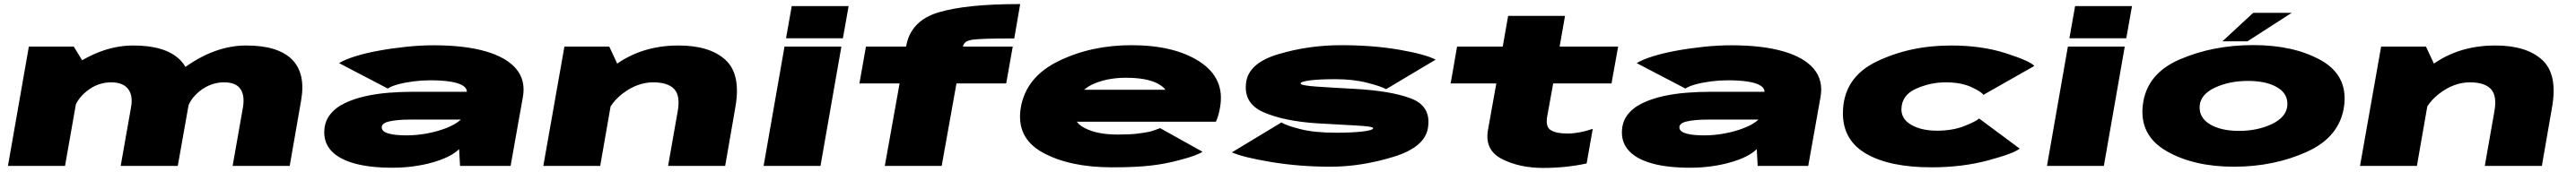

<svg xmlns="http://www.w3.org/2000/svg" viewBox="-20 -815 12637 845"><path d="M19 0H299L388.5 -509.5L342 -586H121.5ZM572 0H852L908.5 -318.5Q932 -454.5 861 -523Q790 -591.5 634 -591.5Q484 -591.5 337.8 -490Q191.5 -388.5 176 -301L342.5 -271.5Q352.5 -325 406.2 -367.8Q460 -410.5 525 -410.5Q583 -410.5 608.2 -378Q633.5 -345.5 622.5 -286.5ZM1121 0H1401L1456.5 -318.5Q1481 -453.5 1412.5 -522.5Q1344 -591.5 1188 -591.5Q1038 -591.5 890.8 -487Q743.5 -382.5 730 -301L897.5 -271.5Q906.5 -325 960.2 -367.8Q1014 -410.5 1079 -410.5Q1137 -410.5 1159.2 -378Q1181.5 -345.5 1171.5 -286.5Z M1905.5 9Q1958 9 2007.8 2.2Q2057.5 -4.5 2101 -16.8Q2144.5 -29 2178 -45.5Q2211.5 -62 2232 -82.5L2236.5 0H2484.5L2544.5 -337Q2559.5 -419.5 2512.2 -476.2Q2465 -533 2362.2 -562.8Q2259.5 -592.5 2107.5 -592.5Q2042 -592.5 1972.8 -585.2Q1903.5 -578 1838.8 -566.2Q1774 -554.5 1723 -538.5Q1672 -522.5 1643 -505L1882 -380Q1899 -391.5 1933 -400.8Q1967 -410 2008.2 -415.2Q2049.5 -420.5 2089.5 -420.5Q2148.5 -420.5 2189 -414Q2229.5 -407.5 2249.8 -394.8Q2270 -382 2270 -365V-364H1999.5Q1947.5 -364 1888.2 -359.5Q1829 -355 1772.8 -342.5Q1716.5 -330 1670.8 -308Q1625 -286 1598 -250.8Q1571 -215.5 1570.5 -166Q1570 -110 1608 -71Q1646 -32 1720.8 -11.5Q1795.5 9 1905.5 9ZM1976 -150Q1933 -150 1905.5 -154.8Q1878 -159.5 1865.2 -168Q1852.5 -176.5 1852.5 -189Q1852 -199 1861 -206.5Q1870 -214 1887.8 -218.2Q1905.5 -222.5 1931.8 -225Q1958 -227.5 1993.5 -227.5H2239L2239.5 -226.5Q2214.5 -204 2171.2 -186.8Q2128 -169.5 2076.2 -159.8Q2024.5 -150 1976 -150Z M2645 0H2924L3010.5 -496L2968.5 -586H2748.5ZM3257 0H3537L3587 -288.5Q3615.5 -450.5 3538.2 -521Q3461 -591.5 3309 -591.5Q3112 -591.5 2975.2 -477.8Q2838.5 -364 2827 -302.5L2947 -220.5Q2961 -298.5 3033 -354.5Q3105 -410.5 3185 -410.5Q3256 -410.5 3287 -377.5Q3318 -344.5 3304 -267.5Z M3725.5 0H4004.5L4107 -586H3828ZM3863.5 -785 3835.5 -627H4114.5L4142.5 -785Z M4320 0H4599L4671.5 -405H4915.5L4947.5 -586H4702.5L4703.5 -587Q4708 -614 4750.5 -620Q4793 -626 4931 -626H4955L4984 -795H4978Q4719 -795 4582.8 -754Q4446.5 -713 4424.5 -587L4423.5 -586H4227.5L4195.5 -405H4392.5Z M5434 7 5462.5 -154Q5360.5 -154 5299.5 -186.5Q5237 -217 5250.5 -288Q5263.5 -363 5334.5 -398.5Q5406.5 -433 5502.5 -433Q5600.5 -433 5654.5 -406.5Q5685 -391 5696.5 -374H5241.5L5214 -217H5944Q5958 -247 5964.5 -288Q5989.5 -430 5864.5 -512Q5740 -593 5530 -593Q5332 -593 5172.5 -515Q5014.5 -438 4987.5 -289Q4961.5 -139 5094.5 -65.5Q5227 7 5434 7ZM5462.5 -154 5434 7Q5554 7 5627.5 -2Q5699 -10 5774.5 -31Q5849 -50.5 5878.5 -69.5L5670.5 -185.5Q5643 -174.5 5619.5 -168Q5594 -163 5559.5 -158.5Q5523.5 -154 5462.5 -154Z M6506.5 4Q6656.5 4 6815 -44.5Q6973.5 -93 6985 -192.5Q6998.5 -294 6901.2 -331.2Q6804 -368.5 6623.5 -378.5Q6519.5 -384 6439 -389.5Q6358.5 -395 6359.5 -405Q6359.5 -414 6405 -420Q6450.5 -426 6529.5 -426Q6617.5 -426 6685.8 -408.5Q6754 -391 6779 -377L7022 -522Q6971.5 -548.5 6843 -570.8Q6714.5 -593 6557.5 -593Q6398.5 -593 6250.8 -549Q6103 -505 6092 -407.5Q6079.5 -306.5 6178 -263.5Q6276.5 -220.5 6435.5 -209.5Q6545 -203 6631 -198.5Q6717 -194 6715.5 -185Q6714 -175 6663.5 -169Q6613 -163 6533 -163Q6428 -163 6358.8 -180.5Q6289.5 -198 6265.5 -213.5L6022.5 -66.5Q6079 -41.5 6216.8 -18.8Q6354.5 4 6506.5 4Z M7550.5 10Q7660.5 10 7762.5 -12L7792.5 -182Q7725 -159 7668 -159Q7615 -159 7587.5 -175Q7560 -191 7569 -243L7598.5 -405H7884.5L7917 -586H7630L7656.5 -737H7377.5L7351 -586H7127L7095.5 -405H7319.5L7278.5 -176Q7261.5 -78 7347 -34Q7432.5 10 7550.5 10Z M8270.5 9Q8323 9 8372.8 2.2Q8422.5 -4.5 8466 -16.8Q8509.5 -29 8543 -45.5Q8576.5 -62 8597 -82.5L8601.5 0H8849.5L8909.5 -337Q8924.5 -419.5 8877.2 -476.2Q8830 -533 8727.2 -562.8Q8624.5 -592.5 8472.5 -592.5Q8407 -592.5 8337.8 -585.2Q8268.5 -578 8203.8 -566.2Q8139 -554.5 8088 -538.5Q8037 -522.5 8008 -505L8247 -380Q8264 -391.5 8298 -400.8Q8332 -410 8373.2 -415.2Q8414.5 -420.5 8454.5 -420.5Q8513.5 -420.5 8554 -414Q8594.5 -407.5 8614.8 -394.8Q8635 -382 8635 -365V-364H8364.5Q8312.5 -364 8253.2 -359.5Q8194 -355 8137.8 -342.5Q8081.5 -330 8035.8 -308Q7990 -286 7963 -250.8Q7936 -215.5 7935.5 -166Q7935 -110 7973 -71Q8011 -32 8085.8 -11.5Q8160.5 9 8270.5 9ZM8341 -150Q8298 -150 8270.5 -154.8Q8243 -159.5 8230.2 -168Q8217.5 -176.5 8217.5 -189Q8217 -199 8226 -206.5Q8235 -214 8252.8 -218.2Q8270.5 -222.5 8296.8 -225Q8323 -227.5 8358.5 -227.5H8604L8604.5 -226.5Q8579.5 -204 8536.2 -186.8Q8493 -169.5 8441.2 -159.8Q8389.5 -150 8341 -150Z M9454 7Q9605 7 9731.5 -27Q9858 -61 9886.5 -85L9687.5 -233Q9675.5 -220 9617 -196.5Q9558.5 -173 9481.5 -173Q9405.5 -173 9356 -201Q9306.5 -229 9306.5 -278Q9307.5 -347.5 9378 -379Q9448.5 -410.5 9523.5 -410.5Q9599.5 -410.5 9650 -387Q9700.5 -363.5 9708.5 -349L9958.5 -491Q9938 -515 9819.5 -553.2Q9701 -591.5 9550 -591.5Q9347 -591.5 9183.2 -511.8Q9019.5 -432 9019.5 -257Q9020.5 -124 9135.8 -58.5Q9251 7 9454 7Z M10020.5 0H10299.5L10402 -586H10123ZM10158.5 -785 10130.5 -627H10409.5L10437.5 -785Z M10937.5 4Q11134.5 4 11297 -70Q11459.5 -144 11478.5 -298.5Q11495.5 -446.5 11362.5 -520Q11229.5 -593.5 11032.5 -593.5Q10834.5 -593.5 10671.5 -523Q10508.5 -452.5 10490.5 -298.5Q10473.5 -150 10606.5 -73Q10739.5 4 10937.5 4ZM10963 -172Q10873 -172 10819 -205Q10765 -238 10769.5 -296Q10775 -352.5 10845.5 -385Q10916 -417.5 11006 -417.5Q11097 -417.5 11150.5 -385.5Q11204 -353.5 11199.5 -296Q11194 -239 11123.5 -205.5Q11053 -172 10963 -172ZM10881 -612H11004L11221 -752H11032Z M11556 0H11835L11921.5 -496L11879.5 -586H11659.5ZM12168 0H12448L12498 -288.5Q12526.5 -450.5 12449.2 -521Q12372 -591.5 12220 -591.5Q12023 -591.5 11886.2 -477.8Q11749.5 -364 11738 -302.5L11858 -220.5Q11872 -298.5 11944 -354.5Q12016 -410.5 12096 -410.5Q12167 -410.5 12198 -377.5Q12229 -344.5 12215 -267.5Z"/></svg>

Font: Anybody ExtraExpanded Black
Style: Italic
Weight: 900
Width: 8
Italic angle: -10°
Version: Version 1.113;gftools[0.9.25]